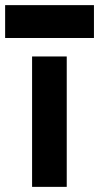

<svg xmlns="http://www.w3.org/2000/svg" viewBox="-65 -728 386 748"><path d="M60 0V-508H195V0ZM-45 -580V-708H301V-580Z"/></svg>

Font: Fustat ExtraBold
Style: Regular
Weight: 800
Designer: Mohamed Gaber, Khaled Hosny, Laura Garcia Mut
Foundry: Kief Type Foundry, Alif Type Foundry, Hard Type Foundry
Version: Version 1.007